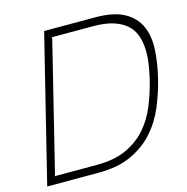

<svg xmlns="http://www.w3.org/2000/svg" viewBox="-116 -920 1001 1030"><g transform="rotate(-15 384.5 -405.0)"><path d="M744 -405Q726 -330 695.5 -257Q665 -184 614.5 -127Q564 -70 489 -35Q414 0 306 0H20L220 -810H502Q607 -810 665.5 -777Q724 -744 748 -688.5Q772 -633 768 -559.5Q764 -486 744 -405ZM480 -767H249L252 -762L76 -47L70 -43H307Q405 -43 472 -74Q539 -105 583.5 -156Q628 -207 654.5 -272Q681 -337 698 -405Q709 -450 715.5 -494Q722 -538 720 -578.5Q718 -619 705.5 -653.5Q693 -688 665 -713Q637 -738 592 -752.5Q547 -767 480 -767Z"/></g></svg>

Font: TypoPRO Sinkin Sans
Style: 200 X Light Italic
Weight: 200
Italic angle: -112°
Designer: Keith Bates
Foundry: K-Type
Version: Sinkin Sans (version 1.0)  by Keith Bates   •   © 2014   www